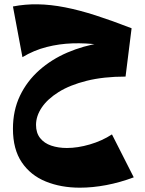

<svg xmlns="http://www.w3.org/2000/svg" viewBox="-20 -450 670 890"><path d="M350 420Q263 420 192.5 391.5Q122 363 81 302.5Q40 242 40 147Q40 62 72.5 -6Q105 -74 162 -124.5Q219 -175 292.5 -206.5Q366 -238 448 -251L590 -319L562 -95Q460 -95 382 -75.5Q304 -56 252 -23.5Q200 9 173.5 48.5Q147 88 147 129Q147 166 166 190Q185 214 217.5 225Q250 236 290 236Q340 236 396.5 219.5Q453 203 499 173L600 372Q536 396 472.5 408Q409 420 350 420ZM557 -220Q499 -235 438 -243Q377 -251 316 -249Q255 -247 196 -232Q137 -217 84 -185L40 -420Q96 -431 155.5 -430Q215 -429 281.5 -416Q348 -403 424 -378.5Q500 -354 590 -319Z"/></svg>

Font: Marhey Light
Style: Regular
Weight: 300
Designer: Nur Syamsi & Bustanul Arifin
Foundry: Namelatype
Version: Version 1.000